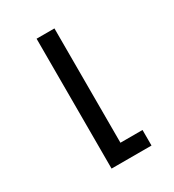

<svg xmlns="http://www.w3.org/2000/svg" viewBox="-178 -623 855 941"><g transform="rotate(-30 250.0 -152.5)"><path d="M175 215V-520H276V127H401V215Z"/></g></svg>

Font: Iosevka Semibold
Style: Regular
Weight: 600
Monospace: yes
Designer: Belleve Invis
Foundry: Belleve Invis
Version: Version 33.2.3; ttfautohint (v1.8.4)